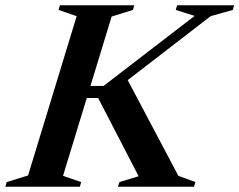

<svg xmlns="http://www.w3.org/2000/svg" viewBox="-52 -705 904 725"><path d="M621.5 -41 686 -17.5 680.5 0H393.5L399 -17.5L471.5 -39.5L318.5 -335H230L245.5 -380.5H339L683 -645L611.5 -667.5L617 -685H832L827 -667.5L743.5 -644L394 -374.5L421.5 -419ZM237.5 -644 169 -667.5 174 -685H455L450 -667.5L369.5 -642.5L186 -41L254.5 -17.5L249.5 0H-32L-26.5 -17.5L54 -42.5Z"/></svg>

Font: Newsreader 36pt SemiBold
Style: Italic
Weight: 600
Italic angle: -17°
Designer: Hugues Gentile
Foundry: Production Type
Version: Version 1.003